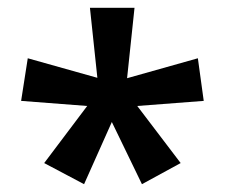

<svg xmlns="http://www.w3.org/2000/svg" viewBox="-20 -886 576 491"><path d="M324 -866H210L229 -687L51 -737L34 -628L203 -615L93 -469L195 -415L266 -574L343 -415L442 -469L331 -615L501 -628L486 -737L305 -686Z"/></svg>

Font: Noto Sans Malayalam UI SemiCondensed SemiBold
Style: Regular
Weight: 600
Width: 4
Designer: Jelle Bosma - Monotype Design Team
Foundry: Monotype Imaging Inc.
Version: Version 2.104